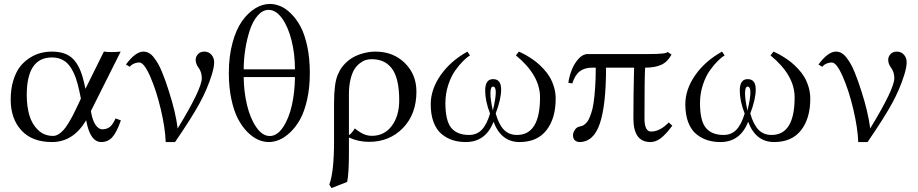

<svg xmlns="http://www.w3.org/2000/svg" viewBox="-20 -701 4607 964"><path d="M409.2 -255.4 501.5 -441.9Q520 -439.5 542 -439.5Q561.5 -439.5 585.9 -441.9L436.5 -143.6L438.5 -131.3Q446.3 -92.3 461.2 -72Q476.1 -51.8 493.7 -51.8Q515.1 -51.8 530.5 -63Q545.9 -74.2 560.1 -106.4L586.9 -96.7Q565.9 -36.1 543.7 -12Q521.5 12.2 488.8 12.2Q432.1 12.2 412.6 -97.2Q347.7 12.2 241.2 12.2Q141.1 12.2 87.4 -46.4Q33.7 -105 33.7 -200.7Q33.7 -253.9 46.6 -296.4Q59.6 -338.9 80.1 -365.5Q100.6 -392.1 128.4 -409.9Q156.2 -427.7 184.1 -434.8Q211.9 -441.9 240.7 -441.9Q311 -441.9 346.9 -405Q382.8 -368.2 400.4 -293ZM386.2 -206.1 378.9 -241.2Q370.6 -280.8 360.6 -309.3Q350.6 -337.9 334.7 -362.5Q318.8 -387.2 295.2 -399.9Q271.5 -412.6 240.7 -412.6Q114.3 -412.6 114.3 -224.1Q114.3 -167.5 127.4 -122.3Q140.6 -77.1 171.4 -47.9Q202.1 -18.6 246.6 -18.6Q259.8 -18.6 273.2 -26.6Q286.6 -34.7 298.3 -47.6Q310.1 -60.5 323.2 -82Q336.4 -103.5 347.9 -125.7Q359.4 -147.9 373.5 -178.7Z M1005.9 -441.9Q1027.8 -441.9 1041.5 -426.3Q1055.2 -410.6 1055.2 -388.7Q1055.2 -363.8 1043 -324.7Q1021 -253.9 981.9 -182.1Q942.9 -110.4 858.9 12.2H812Q809.6 -58.1 787.1 -153.1Q764.6 -248 733.9 -317.6Q703.1 -387.2 679.7 -387.2Q665 -387.2 651.6 -381.1Q638.2 -375 631.8 -365.7L612.3 -377Q660.2 -441.9 700.2 -441.9Q714.8 -441.9 728 -434.6Q741.2 -427.2 752.9 -411.9Q764.6 -396.5 774.2 -380.1Q783.7 -363.8 793.9 -338.4Q804.2 -313 811.3 -293Q818.4 -272.9 827.6 -244.1Q861.8 -138.2 872.1 -56.2Q993.2 -254.4 993.2 -308.6Q993.2 -339.4 976.1 -362.3Q962.4 -380.4 962.4 -401.4Q962.4 -416 973.9 -429Q985.4 -441.9 1005.9 -441.9Z M1460.9 -353Q1460.9 -430.7 1443.6 -499Q1426.3 -567.4 1395.8 -609.4Q1365.2 -651.4 1329.1 -651.4Q1298.8 -651.4 1274.2 -623.3Q1249.5 -595.2 1234.6 -550.3Q1219.7 -505.4 1211.7 -454.3Q1203.6 -403.3 1203.6 -353ZM1460.9 -314H1203.6Q1204.1 -241.2 1220.2 -173.8Q1236.3 -106.4 1266.8 -62.3Q1297.4 -18.1 1334.5 -18.1Q1371.6 -18.1 1401.1 -62.3Q1430.7 -106.4 1445.6 -173.3Q1460.4 -240.2 1460.9 -314ZM1128.9 -334.5Q1128.9 -417.5 1147.2 -485.4Q1165.5 -553.2 1195.3 -595Q1225.1 -636.7 1261.2 -658.9Q1297.4 -681.2 1335.4 -681.2Q1360.8 -681.2 1387.2 -670.4Q1413.6 -659.7 1440.4 -633.5Q1467.3 -607.4 1488.3 -568.8Q1509.3 -530.3 1522.5 -469.5Q1535.6 -408.7 1535.6 -334.5Q1535.6 -260.3 1521.7 -199.5Q1507.8 -138.7 1486.1 -100.3Q1464.4 -62 1436.5 -35.9Q1408.7 -9.8 1381.8 1.2Q1355 12.2 1329.6 12.2Q1302.7 12.2 1275.6 0.2Q1248.5 -11.7 1221.9 -38.6Q1195.3 -65.4 1174.8 -104.5Q1154.3 -143.6 1141.6 -203.1Q1128.9 -262.7 1128.9 -334.5Z M1984.4 -198.7Q1984.4 -256.3 1974.1 -297.1Q1963.9 -337.9 1944.6 -360.8Q1925.3 -383.8 1901.1 -393.8Q1877 -403.8 1845.2 -403.8Q1830.6 -403.8 1816.7 -399.7Q1802.7 -395.5 1786.9 -383.5Q1771 -371.6 1759.3 -353Q1747.6 -334.5 1739.7 -302Q1731.9 -269.5 1731.9 -227.5V-23.4Q1737.8 -24.9 1746.8 -35.9Q1755.9 -46.9 1761.2 -56.2Q1786.6 -36.1 1806.2 -27.6Q1825.7 -19 1847.2 -19Q1909.2 -19 1946.8 -68.6Q1984.4 -118.2 1984.4 -198.7ZM1723.1 212.4 1644.5 243.2 1633.3 225.6Q1657.2 163.6 1657.2 7.3V-184.1Q1657.2 -233.4 1661.9 -268.8Q1666.5 -304.2 1676.3 -326.4Q1686 -348.6 1693.6 -359.4Q1701.2 -370.1 1713.9 -383.3Q1743.2 -413.1 1784.4 -427.5Q1825.7 -441.9 1864.7 -441.9Q1954.6 -441.9 2012.7 -384.5Q2070.8 -327.1 2070.8 -241.2Q2070.8 -127.9 2003.2 -58.3Q1935.5 11.2 1833 11.2Q1778.8 11.2 1731.9 -10.7V66.4Q1731.9 169.9 1723.1 212.4Z M2469.2 -236.8Q2469.2 -266.1 2455.6 -266.1Q2442.4 -266.1 2442.4 -232.4Q2442.4 -198.7 2454.6 -146Q2469.2 -207 2469.2 -236.8ZM2770 -205.6Q2770 -106.4 2723.6 -47.1Q2677.2 12.2 2588.4 12.2Q2496.1 12.2 2458 -89.8Q2418.5 12.2 2318.8 12.2Q2283.2 12.2 2253.2 2.7Q2223.1 -6.8 2197.5 -27.8Q2171.9 -48.8 2157.2 -86.9Q2142.6 -125 2142.6 -177.2Q2142.6 -252.4 2192.4 -323.7Q2242.2 -395 2327.1 -441.9L2339.8 -422.4Q2325.7 -414.6 2306.6 -396Q2287.6 -377.4 2266.4 -348.1Q2245.1 -318.8 2230.7 -274.9Q2216.3 -231 2216.3 -183.6Q2216.3 -94.2 2245.8 -58.8Q2275.4 -23.4 2335 -23.4Q2374 -23.4 2399.2 -49.8Q2424.3 -76.2 2440.4 -130.9Q2416 -193.8 2416 -246.1Q2416 -303.7 2455.6 -303.7Q2496.1 -303.7 2496.1 -252Q2496.1 -203.1 2468.8 -131.3Q2483.9 -77.1 2509.3 -50.3Q2534.7 -23.4 2575.7 -23.4Q2691.4 -23.4 2691.4 -212.4Q2691.4 -323.2 2570.3 -422.9L2585.4 -441.9Q2596.7 -436.5 2607.7 -431.2Q2618.7 -425.8 2638.2 -413.6Q2657.7 -401.4 2674.1 -388.2Q2690.4 -375 2709 -355.2Q2727.5 -335.4 2740.2 -314Q2752.9 -292.5 2761.5 -264.2Q2770 -235.8 2770 -205.6Z M3241.7 -429.7Q3327.1 -429.7 3332 -440.4L3351.6 -426.8Q3331.1 -389.6 3299.8 -375.5Q3268.6 -361.3 3219.2 -361.3Q3215.8 -319.8 3215.8 -106.4Q3215.8 -40.5 3249 -40.5Q3293.5 -40.5 3337.9 -86.4L3355.5 -69.8Q3343.8 -54.2 3334.5 -43.2Q3325.2 -32.2 3310.3 -17.8Q3295.4 -3.4 3278.8 4.4Q3262.2 12.2 3245.6 12.2Q3160.2 12.2 3160.2 -106.4Q3160.2 -227.5 3163.6 -361.3H3022.9Q3022.9 -173.3 2991.7 -80.6Q2960.4 12.2 2889.2 12.2Q2877.4 12.2 2867.2 4.2Q2856.9 -3.9 2856.9 -22.5Q2856.9 -33.2 2865.5 -47.9Q2874 -62.5 2891.1 -65.9Q2898.9 -67.4 2904.5 -69.6Q2910.2 -71.8 2919.2 -79.6Q2928.2 -87.4 2934.6 -99.1Q2940.9 -110.8 2948.5 -133.1Q2956.1 -155.3 2960.4 -185.1Q2964.8 -214.8 2968 -260Q2971.2 -305.2 2971.2 -361.3H2953.1Q2915 -361.3 2890.9 -342.8Q2866.7 -324.2 2853.5 -282.2L2833.5 -285.2Q2837.9 -316.9 2850.3 -349.1Q2862.8 -381.3 2884.5 -405.5Q2906.2 -429.7 2931.2 -429.7Z M3747.6 -236.8Q3747.6 -266.1 3733.9 -266.1Q3720.7 -266.1 3720.7 -232.4Q3720.7 -198.7 3732.9 -146Q3747.6 -207 3747.6 -236.8ZM4048.3 -205.6Q4048.3 -106.4 4002 -47.1Q3955.6 12.2 3866.7 12.2Q3774.4 12.2 3736.3 -89.8Q3696.8 12.2 3597.2 12.2Q3561.5 12.2 3531.5 2.7Q3501.5 -6.8 3475.8 -27.8Q3450.2 -48.8 3435.5 -86.9Q3420.9 -125 3420.9 -177.2Q3420.9 -252.4 3470.7 -323.7Q3520.5 -395 3605.5 -441.9L3618.2 -422.4Q3604 -414.6 3585 -396Q3565.9 -377.4 3544.7 -348.1Q3523.4 -318.8 3509 -274.9Q3494.6 -231 3494.6 -183.6Q3494.6 -94.2 3524.2 -58.8Q3553.7 -23.4 3613.3 -23.4Q3652.3 -23.4 3677.5 -49.8Q3702.6 -76.2 3718.8 -130.9Q3694.3 -193.8 3694.3 -246.1Q3694.3 -303.7 3733.9 -303.7Q3774.4 -303.7 3774.4 -252Q3774.4 -203.1 3747.1 -131.3Q3762.2 -77.1 3787.6 -50.3Q3813 -23.4 3854 -23.4Q3969.7 -23.4 3969.7 -212.4Q3969.7 -323.2 3848.6 -422.9L3863.8 -441.9Q3875 -436.5 3886 -431.2Q3897 -425.8 3916.5 -413.6Q3936 -401.4 3952.4 -388.2Q3968.8 -375 3987.3 -355.2Q4005.9 -335.4 4018.6 -314Q4031.2 -292.5 4039.8 -264.2Q4048.3 -235.8 4048.3 -205.6Z M4482.9 -441.9Q4504.9 -441.9 4518.6 -426.3Q4532.2 -410.6 4532.2 -388.7Q4532.2 -363.8 4520 -324.7Q4498 -253.9 4459 -182.1Q4419.9 -110.4 4335.9 12.2H4289.1Q4286.6 -58.1 4264.2 -153.1Q4241.7 -248 4210.9 -317.6Q4180.2 -387.2 4156.7 -387.2Q4142.1 -387.2 4128.7 -381.1Q4115.2 -375 4108.9 -365.7L4089.4 -377Q4137.2 -441.9 4177.2 -441.9Q4191.9 -441.9 4205.1 -434.6Q4218.3 -427.2 4230 -411.9Q4241.7 -396.5 4251.2 -380.1Q4260.7 -363.8 4271 -338.4Q4281.2 -313 4288.3 -293Q4295.4 -272.9 4304.7 -244.1Q4338.9 -138.2 4349.1 -56.2Q4470.2 -254.4 4470.2 -308.6Q4470.2 -339.4 4453.1 -362.3Q4439.5 -380.4 4439.5 -401.4Q4439.5 -416 4450.9 -429Q4462.4 -441.9 4482.9 -441.9Z"/></svg>

Font: Libertinage
Style: b
Weight: 400
Designer: OSP
Foundry: OSP
Version: Version 1.0; 2008; OFL relea